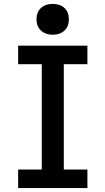

<svg xmlns="http://www.w3.org/2000/svg" viewBox="-20 -964 540 984"><path d="M73 0V-95H194V-635H73V-730H428V-635H307V-95H428V0ZM250 -786Q213 -786 190 -807.5Q167 -829 167 -865Q167 -902 190 -923Q213 -944 250 -944Q288 -944 310.5 -923Q333 -902 333 -865Q333 -829 310.5 -807.5Q288 -786 250 -786Z"/></svg>

Font: M PLUS 1 Code Medium
Style: Regular
Weight: 500
Designer: Coji Morishita
Foundry: UNDERFOREST DESIGN
Version: Version 1.002